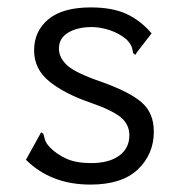

<svg xmlns="http://www.w3.org/2000/svg" viewBox="-20 -488 490 518"><path d="M224 10Q170 10 126.5 -7Q83 -24 50 -57L86 -122L91 -131L97 -127Q99 -119 101.5 -110.5Q104 -102 115 -90Q134 -71 160 -59.5Q186 -48 226 -48Q274 -48 301.5 -68Q329 -88 329 -123Q329 -152 306.5 -171Q284 -190 227 -210Q156 -234 114 -267.5Q72 -301 72 -352Q72 -404 110.5 -436Q149 -468 225 -468Q283 -468 321 -450.5Q359 -433 389 -398L351 -349L345 -340L339 -345Q338 -353 335.5 -361Q333 -369 322 -381Q302 -398 276.5 -406.5Q251 -415 227 -415Q189 -415 164 -400Q139 -385 139 -357Q139 -332 161.5 -311.5Q184 -291 254 -267Q330 -240 362.5 -211.5Q395 -183 395 -133Q395 -72 352 -31Q309 10 224 10Z"/></svg>

Font: Inconsolata SemiCondensed
Style: Regular
Weight: 400
Width: 4
Monospace: yes
Designer: Raph Levien, Cyreal, Brenton Simpson
Foundry: Raph Levien, Cyreal, Google
Version: Version 3.000; ttfautohint (v1.8.2.53-6de2)